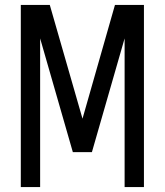

<svg xmlns="http://www.w3.org/2000/svg" viewBox="-20 -755 665 775"><path d="M64 0V-735H181L313 -276L444 -735H561V0H483V-600L351 -141H274L142 -600V0Z"/></svg>

Font: Zed Sans
Style: Regular
Weight: 400
Designer: Belleve Invis
Foundry: Belleve Invis
Version: Version 1.0.0; ttfautohint (v1.8.4)